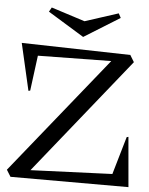

<svg xmlns="http://www.w3.org/2000/svg" viewBox="-55 -829 680 874"><g transform="rotate(5 285.5 -392.0)"><path d="M25.9 0 6.8 -30.8 437 -564.9 102.1 -560.1 81.1 -398.9 73.2 -397 23.9 -611.8 521 -600.1 540 -568.8 113.8 -38.1 486.8 -53.2 537.1 -226.1 544.9 -228 564.9 0ZM134.8 -764.2 146 -784.2 299.8 -734.9 452.1 -784.2 462.9 -764.2 299.8 -663.1Z"/></g></svg>

Font: Halibut
Style: Regular
Weight: 400
Designer: Matteo Maggi
Foundry: Collletttivo
Version: Version 3.080 | FøM Fix